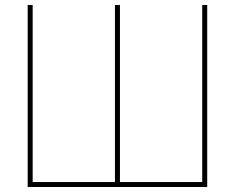

<svg xmlns="http://www.w3.org/2000/svg" viewBox="-20 -750 942 770"><path d="M811 0H91V-730H111V-20H441V-730H461V-20H791V-730H811Z"/></svg>

Font: M PLUS 1p Thin
Style: Regular
Weight: 250
Version: Version 1.062